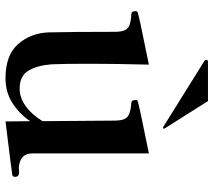

<svg xmlns="http://www.w3.org/2000/svg" viewBox="-58 -686 756 679"><g transform="rotate(90 319.5 -347.0)"><path d="M606 -23Q606 -15 599 -13Q590 -11 410 11L409 -76Q383 -38 345 -13.5Q307 11 257 11Q175 11 136 -34Q97 -79 95 -142Q93 -222 93 -381Q92 -413 77.5 -423Q63 -433 29 -434Q20 -435 20 -448Q20 -456 26 -457Q36 -461 209 -496Q206 -373 206 -283Q206 -189 208 -151Q212 -101 230.5 -70Q249 -39 294 -39Q326 -39 356 -60.5Q386 -82 409 -120L407 -380Q406 -412 391.5 -422Q377 -432 343 -434Q334 -435 334 -450Q334 -456 340 -457Q350 -461 523 -496V-84Q523 -40 573 -36L589 -37Q606 -37 606 -23ZM429 -547 432 -546Q433 -546 434.5 -547Q436 -548 436 -549L434 -553L338 -705H199Q192 -705 192 -698Q192 -696 195 -693Z"/></g></svg>

Font: Shippori Mincho
Style: Bold
Weight: 700
Designer: FONTDASU
Foundry: FONTDASU / Google Inc. / but / Adobe
Version: Version 3.110; ttfautohint (v1.8.3)